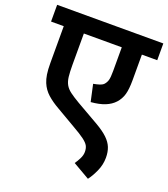

<svg xmlns="http://www.w3.org/2000/svg" viewBox="-147 -726 896 1023"><g transform="rotate(20 301.0 -214.5)"><path d="M602 -527H515V-382Q515 -331 506.5 -301Q498 -271 477 -248Q457 -226 425 -213Q393 -200 345 -196L324 -292Q345 -296 359 -300.5Q373 -305 381 -313Q392 -325 396.5 -340.5Q401 -356 401 -393V-527H186V-351Q186 -309 189 -283Q192 -257 202 -239Q212 -221 232 -206Q252 -191 286 -171L415 -97Q456 -73 479.5 -50.5Q503 -28 513 -3Q523 22 523 55Q523 95 506 132.5Q489 170 471 193L376 138Q387 123 397 103Q407 83 407 64Q407 44 399.5 30Q392 16 370 -0.5Q348 -17 304 -42L196 -105Q157 -127 129.5 -151.5Q102 -176 88 -210Q80 -229 76 -254.5Q72 -280 72 -320V-527H0V-622H602Z"/></g></svg>

Font: Noto Sans Devanagari SemiBold
Style: Regular
Weight: 600
Version: Version 2.003